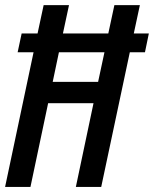

<svg xmlns="http://www.w3.org/2000/svg" viewBox="-21 -734 604 754"><path d="M-1 0 110.8 -528.8H48.3L64 -602.5H126.5L150.4 -713.9H250L226.1 -602.5H404.3L428.2 -713.9H528.3L504.4 -602.5H563.5L548.3 -528.8H488.8L376.5 0H276.9L346.2 -328.6H168L98.6 0ZM186 -412.6H364.3L389.2 -528.8H210.4Z"/></svg>

Font: Open Sans Condensed SemiBold
Style: Italic
Weight: 600
Width: 3
Italic angle: -12°
Designer: Monotype Design Team
Foundry: Monotype Imaging Inc.
Version: Version 3.000; ttfautohint (v1.8.4)